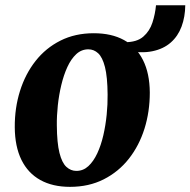

<svg xmlns="http://www.w3.org/2000/svg" viewBox="-20 -695 722 728"><path d="M335.5 -569Q403 -569 450 -543.2Q497 -517.5 522.2 -467.2Q547.5 -417 548 -344Q548 -271.5 527.8 -207Q507.5 -142.5 468.5 -93Q429.5 -43.5 373.2 -15Q317 13.5 245.5 13.5Q179.5 13.5 132.8 -12.5Q86 -38.5 61.2 -89Q36.5 -139.5 36 -212.5Q35.5 -285.5 55.8 -350Q76 -414.5 114.8 -463.8Q153.5 -513 209.2 -541Q265 -569 335.5 -569ZM315 -508Q289 -508 269.2 -489.8Q249.5 -471.5 235.5 -441Q221.5 -410.5 212.5 -372.8Q203.5 -335 199.2 -295.2Q195 -255.5 195.5 -219.5Q196 -153 205.5 -115.2Q215 -77.5 231.8 -62.2Q248.5 -47 269.5 -47Q295.5 -47 315 -65Q334.5 -83 348.8 -113.5Q363 -144 371.8 -182Q380.5 -220 384.5 -260Q388.5 -300 388 -336.5Q387.5 -403.5 378 -440.8Q368.5 -478 352.2 -493Q336 -508 315 -508ZM571.5 -675H682.5Q682 -631 668.5 -594.5Q655 -558 627.5 -533.8Q600 -509.5 558 -500.8Q516 -492 459 -503L454 -535Q499 -535 523.2 -556Q547.5 -577 558 -609.5Q568.5 -642 571.5 -675Z"/></svg>

Font: Merriweather ExtraBold
Style: Italic
Weight: 800
Italic angle: -7.8°
Version: Version 2.101